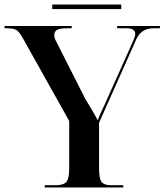

<svg xmlns="http://www.w3.org/2000/svg" viewBox="-23 -829 727 849"><path d="M175 0H522V-10H467Q437 -10 426 -25Q415 -40 415 -82V-286L580 -656Q602 -704 656 -704H684V-714H495V-704H536Q575 -704 575 -680Q575 -669 567.5 -652.5Q560 -636 552 -617L439 -365Q421 -328 409 -297Q398 -319 382 -345.5Q366 -372 354 -392L233 -631Q226 -644 221.5 -653.5Q217 -663 217 -673Q217 -690 229.5 -697Q242 -704 276 -704H294V-714H-3V-704H7Q41 -704 53.5 -693.5Q66 -683 82 -653L283 -294V-83Q283 -40 270.5 -25Q258 -10 224 -10H175ZM208 -789V-809H513V-789Z"/></svg>

Font: Noto Serif Display Semi
Style: Regular
Weight: 600
Designer: Monotype Design Team
Foundry: Monotype Imaging Inc.
Version: Version 1.900